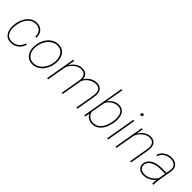

<svg xmlns="http://www.w3.org/2000/svg" viewBox="245 -1976 3212 3212"><g transform="rotate(45 1851.5 -370.0)"><path d="M210 -16.6Q279.3 -16.6 330.3 -56.2Q381.3 -95.7 398.4 -159.7H424.8Q407.2 -84 348.1 -37.1Q289.1 9.8 210.4 9.8Q137.7 9.8 92.5 -35.4Q47.4 -80.6 38.1 -160.6Q32.7 -207 39.6 -253.9L42.5 -274.4Q55.2 -352.1 91.1 -413.6Q127 -475.1 178 -506.6Q229 -538.1 290.5 -538.1Q370.1 -538.1 415.8 -486.3Q461.4 -434.6 455.6 -354H429.2Q435.5 -424.3 396.7 -468Q357.9 -511.7 291 -511.7Q198.7 -511.7 137.7 -436.3Q76.7 -360.8 63.5 -234.4L61.5 -198.7Q61.5 -112.8 100.1 -64.7Q138.7 -16.6 210 -16.6Z M536.1 -274.4Q548.3 -348.1 585.4 -408.7Q622.6 -469.2 678.2 -503.7Q733.9 -538.1 799.8 -538.1Q853.5 -538.1 895 -514.2Q936.5 -490.2 960.9 -443.1Q985.4 -396 988.8 -338.9Q990.2 -305.7 982.9 -253.9Q970.7 -180.2 933.3 -119.1Q896 -58.1 840.6 -24.2Q785.2 9.8 719.7 9.8Q665.5 9.8 624.3 -14.4Q583 -38.6 558.3 -85.2Q533.7 -131.8 530.8 -189.9Q528.8 -222.7 536.1 -274.4ZM559.1 -169.9Q568.8 -99.1 611.3 -57.9Q653.8 -16.6 719.2 -16.6Q795.9 -16.6 857.7 -70.3Q919.4 -124 946.8 -215.3Q969.2 -291 960 -358.4Q949.2 -429.2 907 -470.5Q864.7 -511.7 800.3 -511.7Q723.6 -511.7 661.6 -457.3Q599.6 -402.8 572.3 -313Q549.8 -238.3 559.1 -169.9Z M1433.6 0H1407.7L1468.3 -351.6Q1473.6 -384.8 1471.7 -414.6Q1467.8 -461.9 1438.7 -487.3Q1409.7 -512.7 1358.4 -512.2Q1290 -511.2 1228.3 -458.3Q1166.5 -405.3 1146 -334L1087.9 0H1061.5L1152.3 -528.3H1179.2L1155.8 -403.3Q1195.3 -468.3 1248.5 -503.2Q1301.8 -538.1 1359.4 -538.1Q1424.8 -538.1 1460.2 -505.6Q1495.6 -473.1 1497.6 -413.1Q1532.7 -470.2 1588.4 -504.2Q1644 -538.1 1707 -538.1Q1768.1 -538.1 1803.2 -506.3Q1838.4 -474.6 1843.8 -416.5Q1846.7 -379.4 1839.8 -338.9L1781.2 0H1755.4L1814 -341.8Q1819.8 -375.5 1818.4 -406.7Q1815.9 -458.5 1787.4 -485.6Q1758.8 -512.7 1706.1 -512.2Q1660.2 -510.7 1615 -489.3Q1569.8 -467.8 1537.4 -430.9Q1504.9 -394 1494.6 -351.6Z M2141.1 9.8Q2086.4 9.8 2044.2 -14.2Q2002 -38.1 1981.4 -83.5L1966.3 0H1939.9L2069.3 -750H2095.7L2039.1 -432.1Q2075.7 -483.4 2124.8 -510.7Q2173.8 -538.1 2230.5 -538.1Q2281.7 -538.1 2317.9 -512.7Q2354 -487.3 2370.8 -438.2Q2387.7 -389.2 2385.7 -329.6Q2384.3 -298.3 2379.9 -269.5L2373.5 -237.3Q2348.1 -122.6 2286.6 -56.4Q2225.1 9.8 2141.1 9.8ZM2352.5 -269.5 2358.4 -321.8Q2362.3 -375 2349.4 -420.4Q2336.4 -465.8 2305.9 -488.8Q2275.4 -511.7 2231 -511.7Q2166 -511.7 2108.6 -472.7Q2051.3 -433.6 2031.7 -376L1988.3 -133.8Q2000 -77.1 2040.8 -46.9Q2081.5 -16.6 2141.1 -16.6Q2219.7 -16.6 2274.4 -81.3Q2329.1 -146 2350.6 -259.3Z M2509.3 0H2482.9L2573.7 -528.3H2600.1ZM2589.4 -694.3Q2590.8 -704.1 2599.9 -712.4Q2608.9 -720.7 2619.1 -720.7Q2630.4 -720.7 2637.5 -711.9Q2644.5 -703.1 2642.6 -692.4Q2641.1 -682.6 2631.8 -674.6Q2622.6 -666.5 2612.3 -666.5Q2601.1 -667 2594.2 -675.3Q2587.4 -683.6 2589.4 -694.3Z M2775.4 -405.3Q2814.9 -469.2 2868.7 -503.7Q2922.4 -538.1 2979.5 -538.1Q3040 -538.1 3074.7 -506.8Q3109.4 -475.6 3114.7 -416.5Q3117.7 -379.4 3110.8 -338.9L3052.2 0H3025.9L3084.5 -338.9Q3090.3 -373 3089.4 -406.2Q3086.9 -458 3058.8 -485.4Q3030.8 -512.7 2978.5 -512.2Q2911.6 -511.2 2849.9 -460.2Q2788.1 -409.2 2766.1 -338.4L2707.5 0H2681.2L2772 -528.3H2798.3Z M3552.2 0Q3550.8 -43 3561.5 -96.7Q3520.5 -46.4 3464.1 -18.1Q3407.7 10.3 3341.8 9.8Q3275.4 9.8 3235.8 -31.2Q3196.3 -72.3 3206.1 -133.8Q3218.3 -208.5 3288.8 -250.5Q3359.4 -292.5 3467.8 -294.9H3593.3L3607.4 -372.1Q3617.7 -437 3581.5 -474.4Q3545.4 -511.7 3477.5 -511.7Q3411.1 -511.7 3357.4 -476.3Q3303.7 -440.9 3290 -383.3L3263.7 -384.3Q3277.3 -452.1 3338.9 -495.1Q3400.4 -538.1 3477.5 -538.1Q3558.1 -538.1 3601.1 -492.4Q3644 -446.8 3632.8 -371.1L3584.5 -88.9L3581.1 -55.7Q3578.6 -29.8 3583 -4.4L3582.5 0ZM3341.3 -16.1Q3406.7 -15.1 3465.8 -47.6Q3524.9 -80.1 3566.4 -142.6L3588.9 -268.1H3470.7Q3372.1 -266.1 3307.9 -230.2Q3243.7 -194.3 3231.9 -131.8Q3223.1 -83.5 3255.1 -50.3Q3287.1 -17.1 3341.3 -16.1Z"/></g></svg>

Font: TypoPRO Roboto
Style: Italic
Weight: 250
Italic angle: -12°
Designer: Google
Version: Version 2.136; 2016